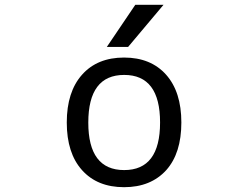

<svg xmlns="http://www.w3.org/2000/svg" viewBox="-20 -778 1040 810"><path d="M352.5 -260.7Q352.5 -60.5 503.9 -60.5Q655.3 -60.5 655.3 -261.2Q655.3 -461.9 503.9 -461.9Q352.5 -461.9 352.5 -260.7ZM681.6 -60.5Q616.2 11.7 503.4 11.7Q390.6 11.7 326.2 -60.1Q261.7 -131.8 261.7 -261.2Q261.7 -390.6 326.2 -462.9Q390.6 -535.2 503.4 -535.2Q616.2 -535.2 680.7 -462.9Q745.1 -390.6 745.1 -261.2Q745.1 -131.8 681.6 -60.5ZM550.8 -757.8H669.9L520.5 -580.1H430.7Z"/></svg>

Font: Gen Shin Gothic Monospace Regular
Style: Regular
Weight: 400
Designer: [Source Han Sans]
Ryoko NISHIZUKA  (kana & ideographs); Paul D. Hunt (Latin, Greek & Cyrillic); Wenlong ZHANG  (bopomofo
Version: Version 1.002.20150607